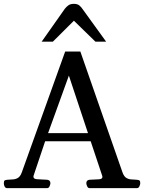

<svg xmlns="http://www.w3.org/2000/svg" viewBox="-33 -969 743 989"><path d="M3.4 0Q-4.4 0 -8.8 -7.6Q-13.2 -15.1 -13.2 -24.9Q-13.2 -36.1 -9.5 -39.1Q-5.9 -42 4.4 -43Q16.6 -44.4 31 -44.7Q45.4 -44.9 58.3 -52Q71.3 -59.1 79.1 -80.6L302.7 -703.6H380.9L598.1 -80.6Q606 -59.1 618.7 -52Q631.3 -44.9 645.8 -44.7Q660.2 -44.4 671.9 -43Q682.1 -42 685.8 -39.1Q689.5 -36.1 689.5 -24.9Q689.5 -19.5 685.3 -9.8Q681.2 0 672.9 0H428.2Q419.9 0 415.8 -9.8Q411.6 -19.5 411.6 -24.9Q411.6 -41 427.7 -43Q457.5 -44.4 476.1 -45.4Q494.6 -46.4 494.6 -57.6Q494.6 -61 493.2 -64.5L427.2 -262.2L456.5 -241.2H177.7L206.5 -262.2L140.1 -64.5Q139.2 -62 139.2 -58.6Q139.2 -46.4 159.9 -45.7Q180.7 -44.9 210.4 -43Q226.6 -41 226.6 -24.9Q226.6 -19.5 222.4 -9.8Q218.3 0 210 0ZM207 -262.2 191.9 -283.2H441.9L427.2 -262.2L321.8 -579.6ZM181.6 -754.4 301.3 -924.3Q309.6 -934.6 319.8 -941.9Q330.1 -949.2 347.7 -949.2Q365.7 -949.2 376 -940.7Q386.2 -932.1 394 -919.9L513.7 -754.4H458.5L347.7 -862.3L239.3 -754.4Z"/></svg>

Font: Gelasio
Style: Regular
Weight: 400
Designer: Eben Sorkin
Foundry: Eben Sorkin
Version: Version 1.008